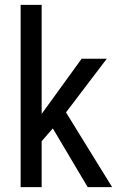

<svg xmlns="http://www.w3.org/2000/svg" viewBox="-20 -770 491 790"><path d="M197.3 -241.7 151.4 -189V0H64.9V-750H151.4V-301.3L315.9 -528.3H419.4L251.5 -307.6L441.4 0H340.8Z"/></svg>

Font: TypoPRO Roboto
Style: Regular
Weight: 400
Designer: Google
Version: Version 2.136; 2016